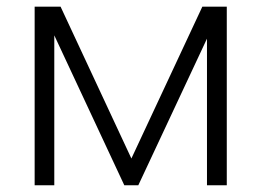

<svg xmlns="http://www.w3.org/2000/svg" viewBox="-20 -548 771 568"><path d="M368.7 -79.1 578.6 -528.3H650.9V0H592.3V-433.6L389.2 0H347.7L140.6 -443.4V0H82.5V-528.3H159.2Z"/></svg>

Font: SteelSelectRoboto
Style: Regular
Weight: 300
Designer: Google
Version: Version 2.137; 2017